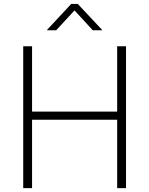

<svg xmlns="http://www.w3.org/2000/svg" viewBox="-20 -965 766 985"><path d="M99.1 0V-727.5H144.5V-392.6H581.1V-727.5H626.5V0H581.1V-350.6H144.5V0ZM268.1 -809.6H221.7V-812L345.2 -944.8H378.9L503.4 -812V-809.6H456.1L362.3 -911.6Z"/></svg>

Font: Inter 18pt ExtraLight
Style: Regular
Weight: 250
Designer: Rasmus Andersson
Foundry: rsms
Version: Version 4.001;git-66647c0bb